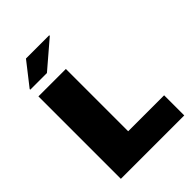

<svg xmlns="http://www.w3.org/2000/svg" viewBox="-254 -1016 1133 1133"><g transform="rotate(-45 312.5 -449.0)"><path d="M71 0V-688H300V-168H600V0ZM65 -750V-755L177 -898H371V-893L204 -750Z"/></g></svg>

Font: Saira Expanded ExtraBold
Style: Regular
Weight: 800
Width: 7
Designer: Hector Gatti with collaboration of the Omnibus-Type team
Foundry: Omnibus-Type
Version: Version 1.101